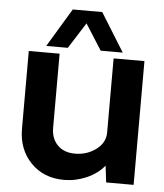

<svg xmlns="http://www.w3.org/2000/svg" viewBox="-53 -797 728 850"><g transform="rotate(5 310.5 -372.5)"><path d="M229 -579H133L236 -750H367L473 -579H375L302 -694ZM572 -550V0H450L441 -74Q411 -37 362.5 -16Q314 5 263 5Q172 5 115 -54Q58 -113 58 -205V-550H195V-221Q195 -173 223.5 -144Q252 -115 301 -115Q354 -115 394.5 -145Q435 -175 435 -221V-550Z"/></g></svg>

Font: Oakes Grotesk
Style: Bold
Weight: 600
Designer: Samuel Oakes
Foundry: Samuel Oakes
Version: Version 1.000;PS 001.000;hotconv 1.0.88;makeotf.lib2.5.64775